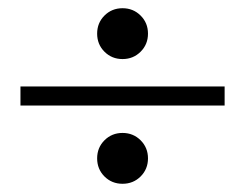

<svg xmlns="http://www.w3.org/2000/svg" viewBox="-20 -487 602 472"><path d="M236.8 -359.9Q218.8 -377.9 218.8 -404.3Q218.8 -430.7 236.8 -448.7Q254.9 -466.8 281.2 -466.8Q307.6 -466.8 325.7 -448.7Q343.8 -430.7 343.8 -404.3Q343.8 -377.9 325.7 -359.9Q307.6 -341.8 281.2 -341.8Q254.9 -341.8 236.8 -359.9ZM30.3 -227.5V-274.4H532.2V-227.5ZM236.8 -53.2Q218.8 -71.3 218.8 -97.7Q218.8 -124 236.8 -142.1Q254.9 -160.2 281.2 -160.2Q307.6 -160.2 325.7 -142.1Q343.8 -124 343.8 -97.7Q343.8 -71.3 325.7 -53.2Q307.6 -35.2 281.2 -35.2Q254.9 -35.2 236.8 -53.2Z"/></svg>

Font: Theano Didot
Style: Regular
Weight: 400
Designer: Alexey Kryukov
Version: Version 2.0